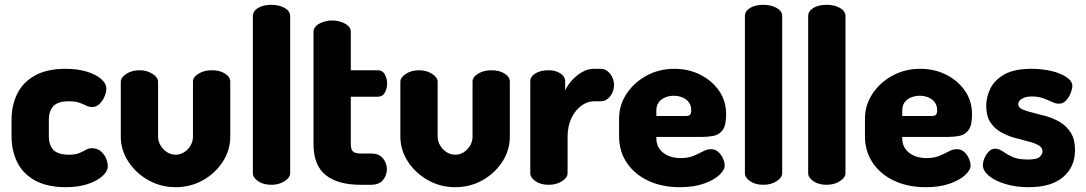

<svg xmlns="http://www.w3.org/2000/svg" viewBox="-20 -768 4513 798"><path d="M255 10Q176 10 125.5 -18Q75 -46 51.5 -94Q28 -142 28 -202V-270Q28 -330 51.5 -378Q75 -426 125 -454Q175 -482 253 -482Q302 -482 340 -470.5Q378 -459 400 -440Q422 -421 422 -399Q422 -385 414.5 -367Q407 -349 393.5 -336Q380 -323 362 -323Q350 -323 338.5 -329Q327 -335 310 -341Q293 -347 266 -347Q221 -347 202 -327Q183 -307 183 -270V-202Q183 -165 202 -145Q221 -125 267 -125Q294 -125 310 -132Q326 -139 337.5 -145.5Q349 -152 362 -152Q383 -152 398 -140Q413 -128 420.5 -110.5Q428 -93 428 -78Q428 -56 405 -35.5Q382 -15 343 -2.5Q304 10 255 10Z M710 10Q648 10 596 -19.5Q544 -49 513 -97Q482 -145 482 -200V-428Q482 -446 505 -461Q528 -476 560 -476Q591 -476 614 -461Q637 -446 637 -428V-200Q637 -181 647 -164Q657 -147 673.5 -136Q690 -125 710 -125Q730 -125 746.5 -136Q763 -147 772.5 -164Q782 -181 782 -200V-429Q782 -448 805.5 -462Q829 -476 860 -476Q894 -476 915.5 -462Q937 -448 937 -429V-200Q937 -144 906 -96Q875 -48 823.5 -19Q772 10 710 10Z M1108 0Q1074 0 1052.5 -15Q1031 -30 1031 -48V-701Q1031 -722 1052.5 -735Q1074 -748 1108 -748Q1140 -748 1163 -735Q1186 -722 1186 -701V-48Q1186 -30 1163 -15Q1140 0 1108 0Z M1479 0Q1384 0 1333.5 -40.5Q1283 -81 1283 -169V-636Q1283 -657 1308 -670Q1333 -683 1360 -683Q1389 -683 1413.5 -670Q1438 -657 1438 -636V-476H1551Q1570 -476 1579.5 -458.5Q1589 -441 1589 -421Q1589 -400 1579.5 -383Q1570 -366 1551 -366H1438V-169Q1438 -147 1447 -138.5Q1456 -130 1479 -130H1522Q1556 -130 1572 -109.5Q1588 -89 1588 -65Q1588 -40 1572 -20Q1556 0 1522 0Z M1872 10Q1810 10 1758 -19.5Q1706 -49 1675 -97Q1644 -145 1644 -200V-428Q1644 -446 1667 -461Q1690 -476 1722 -476Q1753 -476 1776 -461Q1799 -446 1799 -428V-200Q1799 -181 1809 -164Q1819 -147 1835.5 -136Q1852 -125 1872 -125Q1892 -125 1908.5 -136Q1925 -147 1934.5 -164Q1944 -181 1944 -200V-429Q1944 -448 1967.5 -462Q1991 -476 2022 -476Q2056 -476 2077.5 -462Q2099 -448 2099 -429V-200Q2099 -144 2068 -96Q2037 -48 1985.5 -19Q1934 10 1872 10Z M2260 0Q2227 0 2205.5 -15Q2184 -30 2184 -48V-429Q2184 -450 2205.5 -463Q2227 -476 2260 -476Q2289 -476 2309 -463Q2329 -450 2329 -429V-392Q2339 -414 2357.5 -434.5Q2376 -455 2399.5 -468.5Q2423 -482 2448 -482H2477Q2499 -482 2515.5 -462Q2532 -442 2532 -415Q2532 -387 2515.5 -367Q2499 -347 2477 -347H2448Q2421 -347 2396 -328.5Q2371 -310 2355 -277Q2339 -244 2339 -198V-48Q2339 -30 2316 -15Q2293 0 2260 0Z M2806 10Q2732 10 2675 -16.5Q2618 -43 2585.5 -91Q2553 -139 2553 -202V-275Q2553 -331 2584 -378Q2615 -425 2667 -453.5Q2719 -482 2783 -482Q2841 -482 2889.5 -458Q2938 -434 2968 -391.5Q2998 -349 2998 -292Q2998 -247 2983.5 -227.5Q2969 -208 2946.5 -203.5Q2924 -199 2901 -199H2708V-193Q2708 -156 2736 -133.5Q2764 -111 2810 -111Q2841 -111 2863 -120.5Q2885 -130 2902 -139Q2919 -148 2935 -148Q2953 -148 2966 -136Q2979 -124 2985.5 -108Q2992 -92 2992 -80Q2992 -61 2969 -40Q2946 -19 2904.5 -4.5Q2863 10 2806 10ZM2708 -286H2832Q2843 -286 2848 -291Q2853 -296 2853 -310Q2853 -330 2842.5 -343.5Q2832 -357 2815.5 -363.5Q2799 -370 2780 -370Q2762 -370 2745.5 -363.5Q2729 -357 2718.5 -343.5Q2708 -330 2708 -310Z M3153 0Q3119 0 3097.5 -15Q3076 -30 3076 -48V-701Q3076 -722 3097.5 -735Q3119 -748 3153 -748Q3185 -748 3208 -735Q3231 -722 3231 -701V-48Q3231 -30 3208 -15Q3185 0 3153 0Z M3416 0Q3382 0 3360.5 -15Q3339 -30 3339 -48V-701Q3339 -722 3360.5 -735Q3382 -748 3416 -748Q3448 -748 3471 -735Q3494 -722 3494 -701V-48Q3494 -30 3471 -15Q3448 0 3416 0Z M3828 10Q3754 10 3697 -16.5Q3640 -43 3607.5 -91Q3575 -139 3575 -202V-275Q3575 -331 3606 -378Q3637 -425 3689 -453.5Q3741 -482 3805 -482Q3863 -482 3911.5 -458Q3960 -434 3990 -391.5Q4020 -349 4020 -292Q4020 -247 4005.5 -227.5Q3991 -208 3968.5 -203.5Q3946 -199 3923 -199H3730V-193Q3730 -156 3758 -133.5Q3786 -111 3832 -111Q3863 -111 3885 -120.5Q3907 -130 3924 -139Q3941 -148 3957 -148Q3975 -148 3988 -136Q4001 -124 4007.5 -108Q4014 -92 4014 -80Q4014 -61 3991 -40Q3968 -19 3926.5 -4.5Q3885 10 3828 10ZM3730 -286H3854Q3865 -286 3870 -291Q3875 -296 3875 -310Q3875 -330 3864.5 -343.5Q3854 -357 3837.5 -363.5Q3821 -370 3802 -370Q3784 -370 3767.5 -363.5Q3751 -357 3740.5 -343.5Q3730 -330 3730 -310Z M4255 10Q4203 10 4159.5 -3Q4116 -16 4090.5 -37Q4065 -58 4065 -82Q4065 -94 4071.5 -110Q4078 -126 4089.5 -138Q4101 -150 4116 -150Q4132 -150 4148 -138.5Q4164 -127 4187.5 -116Q4211 -105 4251 -105Q4291 -105 4302 -116.5Q4313 -128 4313 -138Q4313 -155 4296 -164.5Q4279 -174 4252.5 -180.5Q4226 -187 4196 -195.5Q4166 -204 4139.5 -219Q4113 -234 4096 -260Q4079 -286 4079 -328Q4079 -365 4096.5 -400.5Q4114 -436 4155 -459Q4196 -482 4267 -482Q4311 -482 4349.5 -473Q4388 -464 4412.5 -447.5Q4437 -431 4437 -410Q4437 -400 4430.5 -382.5Q4424 -365 4411.5 -351Q4399 -337 4381 -337Q4368 -337 4352 -344.5Q4336 -352 4316 -359.5Q4296 -367 4269 -367Q4249 -367 4236.5 -362Q4224 -357 4218 -350Q4212 -343 4212 -335Q4212 -321 4229 -313.5Q4246 -306 4273 -299.5Q4300 -293 4330 -284.5Q4360 -276 4387 -259.5Q4414 -243 4431 -215.5Q4448 -188 4448 -144Q4448 -74 4398.5 -32Q4349 10 4255 10Z"/></svg>

Font: Dosis ExtraBold
Style: Regular
Weight: 800
Designer: EdgarTolentino, PabloImpallari, IginoMarini
Foundry: EdgarTolentino, PabloImpallari, IginoMarini
Version: Version 3.001; ttfautohint (v1.8.2)